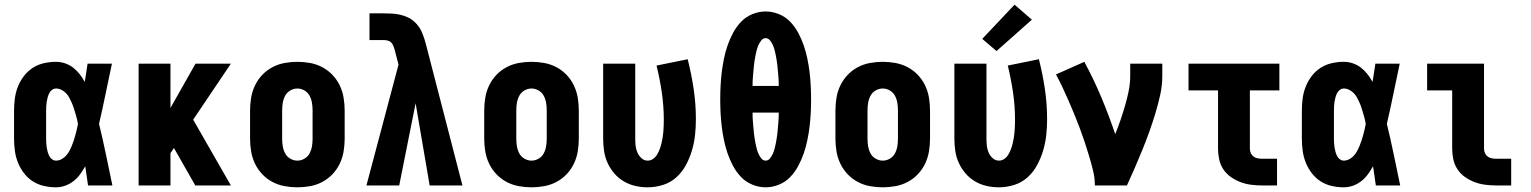

<svg xmlns="http://www.w3.org/2000/svg" viewBox="-20 -792 6540 820"><path d="M219 8Q193 8 167 2Q141 -4 119.5 -18Q98 -32 82 -53Q66 -74 56.5 -98Q47 -122 43.5 -148Q40 -174 40 -200V-320Q40 -346 43.5 -372Q47 -398 56.5 -422Q66 -446 82 -467Q98 -488 119.5 -502Q141 -516 167 -522Q193 -528 219 -528Q239 -528 258 -521.5Q277 -515 292.5 -503Q308 -491 320.5 -475Q333 -459 342 -442Q345 -461 348 -480.5Q351 -500 354 -520H458Q444 -456 431 -391.5Q418 -327 403 -263Q419 -198 432.5 -132Q446 -66 460 0H356Q353 -21 350 -41.5Q347 -62 344 -82Q334 -64 322 -47.5Q310 -31 294 -18.5Q278 -6 258.5 1Q239 8 219 8ZM219 -106Q231 -106 242.5 -112Q254 -118 262 -127Q270 -136 276 -147Q282 -158 286.5 -169Q291 -180 295 -192Q299 -204 302 -215.5Q305 -227 308 -239Q311 -251 313 -263Q311 -275 308 -286.5Q305 -298 301.5 -309.5Q298 -321 294.5 -332Q291 -343 286 -354Q281 -365 275.5 -375.5Q270 -386 261.5 -394.5Q253 -403 242 -408.5Q231 -414 219 -414Q210 -414 202 -408Q194 -402 190 -393.5Q186 -385 183.5 -376Q181 -367 179.5 -357.5Q178 -348 177.5 -338.5Q177 -329 177 -320V-200Q177 -191 177.5 -181.5Q178 -172 179.5 -162.5Q181 -153 183.5 -144Q186 -135 190 -126.5Q194 -118 202 -112Q210 -106 219 -106Z M572 0V-520H708V-331L815 -520H966L805 -281L966 0H814L724 -158L723 -160L708 -138V0Z M1250 8Q1223 8 1195.5 3Q1168 -2 1143.5 -15Q1119 -28 1100 -48Q1081 -68 1069 -93Q1057 -118 1052.5 -145.5Q1048 -173 1048 -200V-320Q1048 -347 1052.5 -374.5Q1057 -402 1069 -427Q1081 -452 1100 -472Q1119 -492 1143.5 -505Q1168 -518 1195.5 -523Q1223 -528 1250 -528Q1277 -528 1304.5 -523Q1332 -518 1356.5 -505Q1381 -492 1400 -472Q1419 -452 1431 -427Q1443 -402 1447.5 -374.5Q1452 -347 1452 -320V-200Q1452 -173 1447.5 -145.5Q1443 -118 1431 -93Q1419 -68 1400 -48Q1381 -28 1356.5 -15Q1332 -2 1304.5 3Q1277 8 1250 8ZM1250 -106Q1266 -106 1280.5 -114.5Q1295 -123 1302.5 -137.5Q1310 -152 1312.5 -168Q1315 -184 1315 -200V-320Q1315 -336 1312.5 -352Q1310 -368 1302.5 -382.5Q1295 -397 1280.5 -405.5Q1266 -414 1250 -414Q1234 -414 1219.5 -405.5Q1205 -397 1197.5 -382.5Q1190 -368 1187.5 -352Q1185 -336 1185 -320V-200Q1185 -184 1187.5 -168Q1190 -152 1197.5 -137.5Q1205 -123 1219.5 -114.5Q1234 -106 1250 -106Z M1545 0 1682 -516 1667 -574V-575Q1664 -584 1661 -593Q1658 -602 1652 -609Q1646 -616 1636.5 -618.5Q1627 -621 1618 -621H1558V-735H1618Q1636 -735 1654 -734Q1672 -733 1689.5 -729Q1707 -725 1723.5 -717Q1740 -709 1753 -696Q1772 -678 1782.5 -653Q1793 -628 1799 -603L1955 0H1815L1755 -351L1685 0Z M2250 8Q2223 8 2195.5 3Q2168 -2 2143.5 -15Q2119 -28 2100 -48Q2081 -68 2069 -93Q2057 -118 2052.5 -145.5Q2048 -173 2048 -200V-320Q2048 -347 2052.5 -374.5Q2057 -402 2069 -427Q2081 -452 2100 -472Q2119 -492 2143.5 -505Q2168 -518 2195.5 -523Q2223 -528 2250 -528Q2277 -528 2304.5 -523Q2332 -518 2356.5 -505Q2381 -492 2400 -472Q2419 -452 2431 -427Q2443 -402 2447.5 -374.5Q2452 -347 2452 -320V-200Q2452 -173 2447.5 -145.5Q2443 -118 2431 -93Q2419 -68 2400 -48Q2381 -28 2356.5 -15Q2332 -2 2304.5 3Q2277 8 2250 8ZM2250 -106Q2266 -106 2280.5 -114.5Q2295 -123 2302.5 -137.5Q2310 -152 2312.5 -168Q2315 -184 2315 -200V-320Q2315 -336 2312.5 -352Q2310 -368 2302.5 -382.5Q2295 -397 2280.5 -405.5Q2266 -414 2250 -414Q2234 -414 2219.5 -405.5Q2205 -397 2197.5 -382.5Q2190 -368 2187.5 -352Q2185 -336 2185 -320V-200Q2185 -184 2187.5 -168Q2190 -152 2197.5 -137.5Q2205 -123 2219.5 -114.5Q2234 -106 2250 -106Z M2746 8Q2719 8 2693 2Q2667 -4 2644 -17.5Q2621 -31 2603.5 -51.5Q2586 -72 2575 -96Q2564 -120 2560 -146.5Q2556 -173 2556 -200V-520H2693V-200Q2693 -185 2694.5 -170Q2696 -155 2702 -141Q2708 -127 2719.5 -116.5Q2731 -106 2746 -106Q2759 -106 2769.5 -113.5Q2780 -121 2786.5 -132Q2793 -143 2797.5 -155Q2802 -167 2805 -179.5Q2808 -192 2810 -204.5Q2812 -217 2813 -229.5Q2814 -242 2814.5 -255Q2815 -268 2815 -280Q2815 -339 2806.5 -397Q2798 -455 2784 -512L2917 -539Q2933 -476 2942.5 -412Q2952 -348 2952 -283Q2952 -249 2948.5 -216Q2945 -183 2935.5 -150.5Q2926 -118 2910 -88Q2894 -58 2869.5 -35.5Q2845 -13 2812.5 -2.5Q2780 8 2746 8Z M3250 8Q3221 8 3193 -3.5Q3165 -15 3145 -36Q3125 -57 3111 -83Q3097 -109 3087.5 -136.5Q3078 -164 3072 -193Q3066 -222 3062.5 -251Q3059 -280 3057.5 -309Q3056 -338 3056 -368Q3056 -397 3057.5 -426Q3059 -455 3062.5 -484Q3066 -513 3072 -542Q3078 -571 3087.5 -598.5Q3097 -626 3111 -652Q3125 -678 3145 -699Q3165 -720 3193 -731.5Q3221 -743 3250 -743Q3279 -743 3307 -731.5Q3335 -720 3355 -699Q3375 -678 3389 -652Q3403 -626 3412.5 -598.5Q3422 -571 3428 -542Q3434 -513 3437.5 -484Q3441 -455 3442.5 -426Q3444 -397 3444 -368Q3444 -338 3442.5 -309Q3441 -280 3437.5 -251Q3434 -222 3428 -193Q3422 -164 3412.5 -136.5Q3403 -109 3389 -83Q3375 -57 3355 -36Q3335 -15 3307 -3.5Q3279 8 3250 8ZM3194 -425H3306Q3306 -436 3305.5 -447Q3305 -458 3304 -469Q3303 -480 3302 -491Q3301 -502 3300 -513Q3299 -524 3297 -535Q3295 -546 3293 -557Q3291 -568 3288 -579Q3285 -590 3280.5 -600Q3276 -610 3268.5 -619.5Q3261 -629 3250 -629Q3239 -629 3231.5 -619.5Q3224 -610 3219.5 -600Q3215 -590 3212 -579Q3209 -568 3207 -557Q3205 -546 3203 -535Q3201 -524 3200 -513Q3199 -502 3198 -491Q3197 -480 3196 -469Q3195 -458 3194.5 -447Q3194 -436 3194 -425ZM3250 -106Q3261 -106 3268.5 -115.5Q3276 -125 3280.5 -135Q3285 -145 3288 -156Q3291 -167 3293 -178Q3295 -189 3297 -200Q3299 -211 3300 -222Q3301 -233 3302 -244Q3303 -255 3304 -266Q3305 -277 3305.5 -288Q3306 -299 3306 -311H3194Q3194 -299 3194.5 -288Q3195 -277 3196 -266Q3197 -255 3198 -244Q3199 -233 3200 -222Q3201 -211 3203 -200Q3205 -189 3207 -178Q3209 -167 3212 -156Q3215 -145 3219.5 -135Q3224 -125 3231.5 -115.5Q3239 -106 3250 -106Z M3750 8Q3723 8 3695.5 3Q3668 -2 3643.5 -15Q3619 -28 3600 -48Q3581 -68 3569 -93Q3557 -118 3552.5 -145.5Q3548 -173 3548 -200V-320Q3548 -347 3552.5 -374.5Q3557 -402 3569 -427Q3581 -452 3600 -472Q3619 -492 3643.5 -505Q3668 -518 3695.5 -523Q3723 -528 3750 -528Q3777 -528 3804.5 -523Q3832 -518 3856.5 -505Q3881 -492 3900 -472Q3919 -452 3931 -427Q3943 -402 3947.5 -374.5Q3952 -347 3952 -320V-200Q3952 -173 3947.5 -145.5Q3943 -118 3931 -93Q3919 -68 3900 -48Q3881 -28 3856.5 -15Q3832 -2 3804.5 3Q3777 8 3750 8ZM3750 -106Q3766 -106 3780.5 -114.5Q3795 -123 3802.5 -137.5Q3810 -152 3812.5 -168Q3815 -184 3815 -200V-320Q3815 -336 3812.5 -352Q3810 -368 3802.5 -382.5Q3795 -397 3780.5 -405.5Q3766 -414 3750 -414Q3734 -414 3719.5 -405.5Q3705 -397 3697.5 -382.5Q3690 -368 3687.5 -352Q3685 -336 3685 -320V-200Q3685 -184 3687.5 -168Q3690 -152 3697.5 -137.5Q3705 -123 3719.5 -114.5Q3734 -106 3750 -106Z M4246 8Q4219 8 4193 2Q4167 -4 4144 -17.5Q4121 -31 4103.5 -51.5Q4086 -72 4075 -96Q4064 -120 4060 -146.5Q4056 -173 4056 -200V-520H4193V-200Q4193 -185 4194.5 -170Q4196 -155 4202 -141Q4208 -127 4219.5 -116.5Q4231 -106 4246 -106Q4259 -106 4269.5 -113.5Q4280 -121 4286.5 -132Q4293 -143 4297.5 -155Q4302 -167 4305 -179.5Q4308 -192 4310 -204.5Q4312 -217 4313 -229.5Q4314 -242 4314.5 -255Q4315 -268 4315 -280Q4315 -339 4306.5 -397Q4298 -455 4284 -512L4417 -539Q4433 -476 4442.5 -412Q4452 -348 4452 -283Q4452 -249 4448.5 -216Q4445 -183 4435.5 -150.5Q4426 -118 4410 -88Q4394 -58 4369.5 -35.5Q4345 -13 4312.5 -2.5Q4280 8 4246 8ZM4236 -574 4175 -626 4313 -772 4387 -708Z M4656 0Q4656 -32 4648.5 -62.5Q4641 -93 4632 -123.5Q4623 -154 4613 -184Q4603 -214 4592 -243.5Q4581 -273 4569 -302Q4557 -331 4544.5 -360Q4532 -389 4518.5 -417.5Q4505 -446 4490 -474L4611 -528Q4651 -454 4683.5 -376.5Q4716 -299 4743 -219Q4755 -249 4765.5 -279.5Q4776 -310 4785 -341Q4794 -372 4800.5 -404Q4807 -436 4807 -468V-520H4944V-468Q4944 -427 4935 -386.5Q4926 -346 4914 -306.5Q4902 -267 4888 -228Q4874 -189 4858.5 -151Q4843 -113 4826.5 -75Q4810 -37 4793 0Z M5370 0Q5346 0 5323 -3Q5300 -6 5278.5 -14Q5257 -22 5237.5 -35.5Q5218 -49 5205 -68.5Q5192 -88 5187 -111Q5182 -134 5182 -157V-406H5056V-520H5444V-406H5318V-157Q5318 -147 5322 -138Q5326 -129 5333.5 -123.5Q5341 -118 5350.5 -116Q5360 -114 5370 -114H5434V0Z M5719 8Q5693 8 5667 2Q5641 -4 5619.5 -18Q5598 -32 5582 -53Q5566 -74 5556.5 -98Q5547 -122 5543.5 -148Q5540 -174 5540 -200V-320Q5540 -346 5543.5 -372Q5547 -398 5556.5 -422Q5566 -446 5582 -467Q5598 -488 5619.5 -502Q5641 -516 5667 -522Q5693 -528 5719 -528Q5739 -528 5758 -521.5Q5777 -515 5792.5 -503Q5808 -491 5820.5 -475Q5833 -459 5842 -442Q5845 -461 5848 -480.5Q5851 -500 5854 -520H5958Q5944 -456 5931 -391.5Q5918 -327 5903 -263Q5919 -198 5932.5 -132Q5946 -66 5960 0H5856Q5853 -21 5850 -41.5Q5847 -62 5844 -82Q5834 -64 5822 -47.5Q5810 -31 5794 -18.5Q5778 -6 5758.5 1Q5739 8 5719 8ZM5719 -106Q5731 -106 5742.5 -112Q5754 -118 5762 -127Q5770 -136 5776 -147Q5782 -158 5786.5 -169Q5791 -180 5795 -192Q5799 -204 5802 -215.5Q5805 -227 5808 -239Q5811 -251 5813 -263Q5811 -275 5808 -286.5Q5805 -298 5801.5 -309.5Q5798 -321 5794.5 -332Q5791 -343 5786 -354Q5781 -365 5775.5 -375.5Q5770 -386 5761.5 -394.5Q5753 -403 5742 -408.5Q5731 -414 5719 -414Q5710 -414 5702 -408Q5694 -402 5690 -393.5Q5686 -385 5683.5 -376Q5681 -367 5679.5 -357.5Q5678 -348 5677.5 -338.5Q5677 -329 5677 -320V-200Q5677 -191 5677.5 -181.5Q5678 -172 5679.5 -162.5Q5681 -153 5683.5 -144Q5686 -135 5690 -126.5Q5694 -118 5702 -112Q5710 -106 5719 -106Z M6370 0Q6346 0 6323 -3Q6300 -6 6278.5 -14Q6257 -22 6237.5 -35.5Q6218 -49 6205 -68.5Q6192 -88 6187 -111Q6182 -134 6182 -157V-406H6075V-520H6318V-157Q6318 -147 6322 -138Q6326 -129 6333.5 -123.5Q6341 -118 6350.5 -116Q6360 -114 6370 -114H6434V0Z"/></svg>

Font: Iosevka SS04 Heavy
Style: Regular
Weight: 900
Monospace: yes
Designer: Belleve Invis
Foundry: Belleve Invis
Version: Version 19.0.0; ttfautohint (v1.8.4)